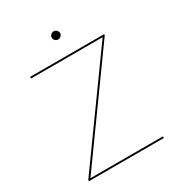

<svg xmlns="http://www.w3.org/2000/svg" viewBox="-200 -992 1041 1122"><g transform="rotate(-30 320.5 -431.0)"><path d="M578 -700V-698Q578 -693.5 574 -688L87 -11H577L576 0H70V-2Q70 -5 70.8 -6.8Q71.5 -8.5 73 -11L561 -689H78V-700ZM358 -834Q358 -823.5 349.2 -815.2Q340.5 -807 330 -807Q318.5 -807 310.2 -815.2Q302 -823.5 302 -834Q302 -845.5 310.2 -853.8Q318.5 -862 330 -862Q340.5 -862 349.2 -853.8Q358 -845.5 358 -834Z"/></g></svg>

Font: Lato Hairline
Style: Regular
Weight: 250
Designer: Lukasz Dziedzic
Foundry: Lukasz Dziedzic
Version: Version 1.104; Western+Polish opensource